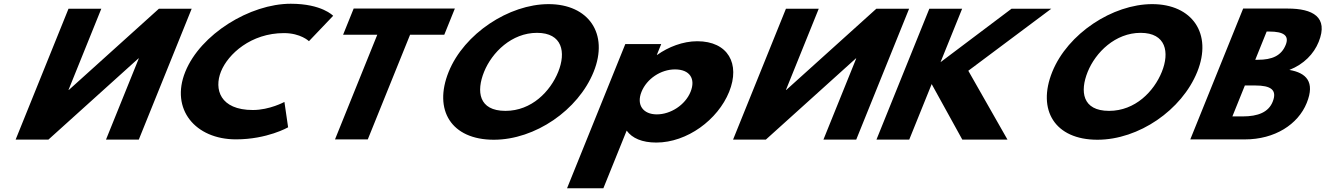

<svg xmlns="http://www.w3.org/2000/svg" viewBox="-20 -749 7104 1029"><path d="M724 -436.1H722.1L239.6 -0.9H63.8L347.1 -702.1H522.9L347.1 -266.9H348.9L831.5 -702.1H1007.2L723.9 -0.9H548.1Z M1335.3 -159.4C1158.6 -159.4 1126.3 -271.6 1164.4 -365.9C1202.2 -459.4 1325.1 -571.6 1501.8 -571.6C1591.6 -571.6 1635.8 -528.3 1635.8 -528.3L1765.5 -664.3C1765.5 -664.3 1705.6 -728.9 1538.3 -728.9C1319.5 -728.9 1054.4 -565.7 973 -364.2C891.9 -163.6 1026.8 -2.1 1244.6 -2.1C1412 -2.1 1524.1 -66.7 1524.1 -66.7L1504.3 -202.7C1504.3 -202.7 1425 -159.4 1335.3 -159.4Z M1818.8 -562.9H2002L1775.4 -1.9H1951.1L2177.8 -562.9H2361.1L2417.7 -703.1H1875.4Z M2384.5 -363.9C2301.8 -159.1 2398.4 -0.1 2626.5 -0.1C2848.1 -0.1 3078.8 -159.1 3161.5 -363.9C3244.3 -568.8 3134.3 -726.9 2920.1 -726.9C2707.9 -726.9 2467.3 -568.8 2384.5 -363.9ZM2574.3 -363.9C2616.6 -468.5 2722.4 -573 2858 -573C2994.5 -573 3014 -468.5 2971.7 -363.9C2929.5 -259.4 2829.3 -154.8 2689 -154.8C2545 -154.8 2532.1 -259.4 2574.3 -363.9Z M3887.8 -257C3948.4 -407 3881.8 -528 3716.8 -528C3639.8 -528 3561.3 -497 3502.5 -455H3500.3L3523.8 -513H3331.3L3019 260H3213.7L3338.5 -49C3368.1 -8 3421.5 15 3497.4 15C3662.4 15 3827.2 -107 3887.8 -257ZM3681 -257C3652.3 -186 3573.8 -136 3500.1 -136C3427.5 -136 3389.4 -186 3418.1 -257C3446.4 -327 3521.6 -377 3597.5 -377C3676.7 -377 3709.3 -327 3681 -257Z M4569 -436.1H4567.1L4084.6 -0.9H3908.8L4192.1 -702.1H4367.9L4192.1 -266.9H4193.9L4676.5 -702.1H4852.2L4568.9 -0.9H4393.1Z M5379.4 -0.9 5169.5 -369.8 5614.1 -702.1H5401L5020.6 -415.7L5136.4 -702.1H4960.6L4677.3 -0.9H4853L4973.2 -298.4L5137.3 -0.9Z M5619.5 -363.9C5536.8 -159.1 5633.4 -0.1 5861.5 -0.1C6083.1 -0.1 6313.8 -159.1 6396.5 -363.9C6479.3 -568.8 6369.3 -726.9 6155.1 -726.9C5942.9 -726.9 5702.3 -568.8 5619.5 -363.9ZM5809.3 -363.9C5851.6 -468.5 5957.4 -573 6093 -573C6229.5 -573 6249 -468.5 6206.7 -363.9C6164.5 -259.4 6064.3 -154.8 5924 -154.8C5780 -154.8 5767.1 -259.4 5809.3 -363.9Z M6642.5 -703.1 6359.2 -1.9H6651.9C6811.7 -1.9 6936.6 -81.8 6983.3 -197.4C7029 -310.4 6980.3 -358.9 6890.2 -374.2C6968 -404.8 7021.2 -460 7047.3 -524.6C7101.2 -658.1 7014.7 -703.1 6881.9 -703.1ZM6707.4 -428.6 6768.5 -579.9H6782.5C6859.2 -579.9 6890.8 -558.6 6870.6 -508.5C6846.9 -449.8 6797.1 -428.6 6721.4 -428.6ZM6584.8 -125.1 6651.7 -290.9H6706.9C6790.1 -290.9 6826.7 -267.9 6800.6 -203.3C6778.2 -148.1 6723.2 -125.1 6639.9 -125.1Z"/></svg>

Font: Hussar
Style: BdWideOblFour
Weight: 700
Foundry: Cannot Into Space Fonts
Version: Version 2.00